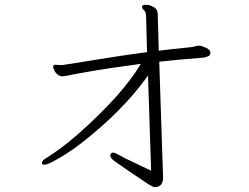

<svg xmlns="http://www.w3.org/2000/svg" viewBox="-20 -741 1040 803"><path d="M595 -523 591 -671Q591 -691 582.5 -698Q574 -705 574 -712V-713Q574 -721 590 -721Q606 -721 617 -714Q640 -706 640 -679V-662Q640 -656 641.5 -619.5Q643 -583 644 -529Q710 -537 748.5 -540.5Q787 -544 795.5 -547Q804 -550 812 -550H815Q826 -549 843 -540.5Q860 -532 860 -521Q860 -510 851 -506Q842 -502 831 -500Q705 -490 646 -483L662 1Q662 33 640 40Q632 42 627 42Q622 42 603 31Q454 -68 447.5 -77Q441 -86 441 -90Q441 -103 454 -103Q460 -103 479 -92Q498 -81 535.5 -63.5Q573 -46 612 -27L599 -425Q513 -305 388 -198Q289 -112 210 -70Q177 -52 166 -52Q155 -52 155 -59Q155 -70 175 -81Q236 -119 304 -178Q493 -345 569 -474Q427 -455 346 -440.5Q265 -426 258 -424Q251 -422 240 -422Q229 -422 219.5 -430.5Q210 -439 206 -449Q202 -459 202 -461Q202 -470 212 -470L233 -469Q237 -469 241 -469Q245 -469 373.5 -490Q502 -511 595 -523Z"/></svg>

Font: ToneOZ-Pinyin-WenKai-Light
Style: Light
Weight: 300
Designer: Fontworks Inc.
Foundry: ToneOZ
Version: Version 0.240331